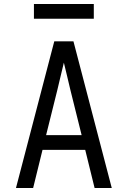

<svg xmlns="http://www.w3.org/2000/svg" viewBox="-20 -942 640 962"><path d="M60 0 188 -490 252 -735H348L412 -490L540 0H454L407 -191H193L146 0ZM211 -265H389L333 -490Q325 -525 316.5 -559.5Q308 -594 300 -628Q292 -594 283.5 -559.5Q275 -525 267 -490ZM150 -848V-922H450V-848Z"/></svg>

Font: Iosevka Mono
Style: Regular
Weight: 400
Designer: Belleve Invis
Foundry: Belleve Invis
Version: Version 11.1.1